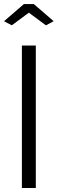

<svg xmlns="http://www.w3.org/2000/svg" viewBox="-20 -937 288 957"><path d="M89.1 0V-710H158.5V0ZM0.2 -831.3 98.9 -916.6H148.8L247.4 -831.3L208.8 -810.8L123.8 -873.8L38.8 -810.8Z"/></svg>

Font: Raleway Thin
Style: Regular
Weight: 100
Designer: Matt McInerney, Pablo Impallari, Rodrigo Fuenzalida
Foundry: Matt McInerney, Pablo Impallari, Rodrigo Fuenzalida
Version: Version 4.026